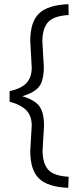

<svg xmlns="http://www.w3.org/2000/svg" viewBox="-20 -773 390 920"><path d="M183 -574 190 -453Q190 -389 168.5 -359.5Q147 -330 87 -312Q147 -294 169 -263.5Q191 -233 191 -170L184 -53Q184 9 210.5 39.5Q237 70 309 74L307 127Q208 123 166.5 82Q125 41 125 -49L132 -172Q132 -216 107.5 -243Q83 -270 26 -286V-336Q83 -349 107.5 -376Q132 -403 132 -449L125 -577Q125 -668 167 -708.5Q209 -749 308 -753L309 -701Q237 -697 210 -666.5Q183 -636 183 -574Z"/></svg>

Font: Titillium Web[RUS by Daymarius]
Style: Regular
Weight: 300
Designer: Cyrillization by Daymarius
Foundry: Cyrillization by Daymarius
Version: Version 1.002 September 12, 2018